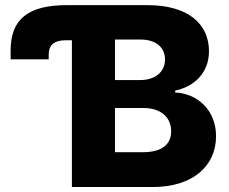

<svg xmlns="http://www.w3.org/2000/svg" viewBox="-20 -748 915 768"><path d="M22.5 -510.7H174.8V-529.3C174.8 -568.4 197.3 -586.9 242.7 -586.9H267.6V0H591.8C752.9 0 844.2 -85.9 844.2 -203.1C844.2 -308.6 768.1 -374.5 680.7 -377.9V-385.7C759.8 -401.9 815.9 -459.5 815.9 -543C815.9 -652.8 731.9 -727.5 569.3 -727.5H248.5C92.3 -727.5 22.5 -671.4 22.5 -545.9ZM439.9 -139.2V-315.9H554.7C622.6 -315.9 664.6 -279.3 664.6 -222.7C664.6 -170.9 628.4 -139.2 551.3 -139.2ZM439.9 -427.7V-589.8H543C602.5 -589.8 640.1 -559.1 640.1 -510.3C640.1 -458 598.1 -427.7 540 -427.7Z"/></svg>

Font: Inter ExtraBold
Style: Regular
Weight: 800
Designer: Rasmus Andersson
Foundry: rsms
Version: Version 4.001;git-9221beed3